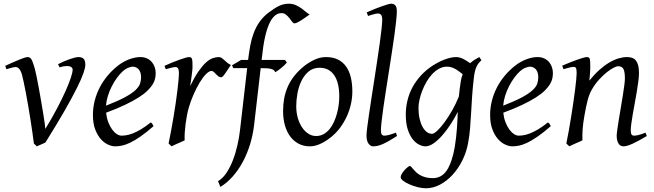

<svg xmlns="http://www.w3.org/2000/svg" viewBox="-20 -762 3496 1026"><path d="M436 -416Q436 -400.4 425.3 -369.6Q414.6 -338.9 389.6 -289.1Q364.7 -239.3 324 -168.2Q283.2 -97.2 223.1 -1Q218.8 1.5 212.9 4.2Q207 6.8 200.7 9.5Q194.3 12.2 188 15.1Q181.6 18.1 176.8 20L161.1 4.9Q157.7 -22.5 152.8 -56.4Q147.9 -90.3 142.3 -126.2Q136.7 -162.1 130.4 -198.2Q124 -234.4 118.2 -266.1Q112.3 -297.9 106.7 -323.2Q101.1 -348.6 97.2 -363.8Q93.3 -377 88.9 -384.8Q84.5 -392.6 79.8 -397Q75.2 -401.4 70.8 -402.6Q66.4 -403.8 62 -403.8Q57.6 -403.8 49.6 -401.9Q41.5 -399.9 33.7 -397.7Q25.9 -395.5 20 -393.8Q14.2 -392.1 14.2 -392.1L7.8 -410.2Q28.3 -419.4 47.4 -428Q66.4 -436.5 82 -442.9Q97.7 -449.2 109.4 -453.1Q121.1 -457 127 -457Q134.3 -457 139.4 -453.9Q144.5 -450.7 148.7 -443.4Q152.8 -436 157 -424.1Q161.1 -412.1 166 -395Q169.4 -382.8 175 -355.7Q180.7 -328.6 186.8 -294.9Q192.9 -261.2 199.2 -224.9Q205.6 -188.5 210.7 -156.7Q215.8 -125 219 -102.3Q222.2 -79.6 222.2 -73.2Q258.3 -131.8 285.6 -184.1Q313 -236.3 331.3 -277.6Q349.6 -318.8 358.9 -347.7Q368.2 -376.5 368.2 -389.2Q368.2 -398.9 359.9 -404.1Q351.6 -409.2 337.9 -409.2Q329.6 -409.2 319.6 -407.5Q309.6 -405.8 298.8 -401.9L290 -418.9Q303.7 -426.3 319.6 -433.1Q335.4 -439.9 350.6 -445.3Q365.7 -450.7 378.7 -453.9Q391.6 -457 399.9 -457Q417 -457 426.5 -448.2Q436 -439.5 436 -416Z M636.7 -381.8Q620.6 -367.2 605.2 -346.2Q589.8 -325.2 577.4 -300.8Q564.9 -276.4 556.6 -249.8Q548.3 -223.1 546.4 -197.3Q610.4 -222.2 647.7 -242.4Q685.1 -262.7 704.1 -280.8Q723.1 -298.8 728.5 -315.4Q733.9 -332 733.9 -349.1Q733.9 -364.3 730 -375.2Q726.1 -386.2 719.7 -392.8Q713.4 -399.4 705.3 -402.6Q697.3 -405.8 689 -405.8Q681.2 -405.8 666 -400.1Q650.9 -394.5 636.7 -381.8ZM812 -371.1Q812 -357.4 808.8 -342.3Q805.7 -327.1 795.7 -311Q785.6 -294.9 767.8 -277.3Q750 -259.8 720.5 -241Q690.9 -222.2 648.4 -201.9Q606 -181.6 546.9 -159.7Q549.8 -132.3 558.3 -109.9Q566.9 -87.4 578.4 -71.3Q589.8 -55.2 603.3 -46.1Q616.7 -37.1 629.9 -37.1Q640.1 -37.1 654.8 -39.3Q669.4 -41.5 688.7 -48.8Q708 -56.2 732.2 -70.3Q756.3 -84.5 785.6 -107.9Q791 -105 795.2 -98.4Q799.3 -91.8 800.8 -87.9Q760.7 -53.2 730 -32Q699.2 -10.7 675 0.7Q650.9 12.2 631.6 16.1Q612.3 20 594.7 20Q578.6 20 558.1 11Q537.6 2 519.5 -17.8Q501.5 -37.6 489 -69.6Q476.6 -101.6 476.6 -147.9Q476.6 -186 485.8 -222.9Q495.1 -259.8 512.5 -293.7Q529.8 -327.6 555.2 -357.9Q580.6 -388.2 612.8 -413.1Q624 -421.9 638.2 -429.9Q652.3 -438 667.7 -444.1Q683.1 -450.2 699 -453.6Q714.8 -457 730 -457Q751 -457 766.4 -449.5Q781.7 -441.9 792 -429.7Q802.2 -417.5 807.1 -402.1Q812 -386.7 812 -371.1Z M1213.9 -415Q1208 -407.2 1200.9 -396Q1193.8 -384.8 1186.8 -374.3Q1179.7 -363.8 1173.3 -356.4Q1167 -349.1 1162.1 -349.1Q1152.8 -349.1 1146.2 -354.5Q1139.6 -359.9 1134 -366Q1128.4 -372.1 1122.8 -377.4Q1117.2 -382.8 1109.9 -382.8Q1097.2 -382.8 1080.3 -365.5Q1063.5 -348.1 1046.6 -320.1Q1029.8 -292 1014.4 -257.1Q999 -222.2 988.8 -187Q983.4 -168.5 979.2 -146.2Q975.1 -124 971.9 -100.6Q968.8 -77.1 967.3 -54.4Q965.8 -31.7 966.8 -12.2Q960.4 -8.8 950.9 -4.6Q941.4 -0.5 931.4 3.9Q921.4 8.3 912.1 12.5Q902.8 16.6 897 20L880.9 4.9Q888.2 -29.8 895 -66.9Q901.9 -104 908 -140.9Q914.1 -177.7 919.2 -212.9Q924.3 -248 928 -278.3Q931.6 -308.6 933.8 -332.5Q936 -356.4 936 -371.1Q936 -382.3 934.3 -388.9Q932.6 -395.5 929.9 -398.7Q927.2 -401.9 923.6 -402.8Q919.9 -403.8 916 -403.8Q911.6 -403.8 903.1 -401.9Q894.5 -399.9 886.2 -397.7Q877.9 -395.5 871.8 -393.8Q865.7 -392.1 865.7 -392.1L858.9 -410.2Q879.4 -419.4 900.1 -428Q920.9 -436.5 939 -442.9Q957 -449.2 970.5 -453.1Q983.9 -457 989.7 -457Q996.6 -457 1000.5 -454.6Q1004.4 -452.1 1006.1 -446Q1007.8 -439.9 1008.3 -429Q1008.8 -418 1008.8 -400.9Q1008.8 -395.5 1007.3 -382.8Q1005.9 -370.1 1003.9 -355.2Q1002 -340.3 999.8 -325.7Q997.6 -311 996.1 -301.8Q1019.5 -350.1 1040.5 -380.4Q1061.5 -410.6 1080.3 -427.7Q1099.1 -444.8 1116.2 -450.9Q1133.3 -457 1148.9 -457Q1157.7 -457 1164.8 -452.1Q1171.9 -447.3 1179.2 -440.4Q1186.5 -433.6 1194.8 -426.5Q1203.1 -419.4 1213.9 -415Z M1634.8 -685.1Q1624.5 -677.7 1612.8 -669.2Q1601.1 -660.6 1589.8 -653.6Q1578.6 -646.5 1569.1 -641.8Q1559.6 -637.2 1553.7 -637.2Q1547.4 -637.2 1541 -645.8Q1534.7 -654.3 1526.9 -664.6Q1519 -674.8 1508.8 -683.3Q1498.5 -691.9 1484.9 -691.9Q1466.3 -691.9 1452.1 -680.9Q1438 -669.9 1427.2 -651.6Q1416.5 -633.3 1408.7 -609.6Q1400.9 -585.9 1395.5 -560.5Q1390.1 -535.2 1386.5 -510.3Q1382.8 -485.4 1380.9 -464.8L1377.9 -441.9H1502.9L1512.7 -428.2Q1507.8 -421.4 1499.5 -413.3Q1491.2 -405.3 1481.9 -397.9Q1472.7 -390.6 1464.1 -384.5Q1455.6 -378.4 1450.7 -376Q1448.2 -382.8 1443.1 -387Q1438 -391.1 1429.2 -393.6Q1420.4 -396 1407.2 -397Q1394 -397.9 1376 -397.9H1373L1337.9 -94.2Q1331.5 -40.5 1316.2 9.5Q1300.8 59.6 1277.6 102.8Q1254.4 146 1224.1 180.4Q1193.8 214.8 1157.7 236.8L1145 206.1Q1169.4 192.4 1189.2 163.1Q1209 133.8 1223.9 95.7Q1238.8 57.6 1248.5 14.9Q1258.3 -27.8 1262.7 -67.9L1300.8 -397.9H1227.1L1219.7 -413.1L1269 -441.9H1305.7Q1310.5 -481 1317.1 -517.1Q1323.7 -553.2 1335.7 -585.4Q1347.7 -617.7 1367.4 -645.8Q1387.2 -673.8 1418 -696.8Q1431.2 -706.1 1443.4 -714.4Q1455.6 -722.7 1468.3 -729Q1481 -735.4 1494.4 -738.8Q1507.8 -742.2 1522.9 -742.2Q1544.4 -742.2 1561.8 -734.1Q1579.1 -726.1 1592.8 -716.1Q1606.4 -706.1 1616.9 -696.8Q1627.4 -687.5 1634.8 -685.1Z M1793 -246.1Q1793 -320.8 1765.6 -360.4Q1738.3 -399.9 1688 -399.9Q1652.8 -399.9 1628.9 -379.6Q1605 -359.4 1590.3 -328.6Q1575.7 -297.9 1569.3 -262Q1563 -226.1 1563 -194.8Q1563 -162.1 1571 -133.1Q1579.1 -104 1593.5 -82.3Q1607.9 -60.5 1627.2 -47.9Q1646.5 -35.2 1668.9 -35.2Q1691.4 -35.2 1709.2 -45.2Q1727.1 -55.2 1741 -72Q1754.9 -88.9 1764.6 -110.6Q1774.4 -132.3 1780.8 -155.8Q1787.1 -179.2 1790 -202.6Q1793 -226.1 1793 -246.1ZM1862.8 -272.9Q1862.8 -240.2 1855.5 -206.8Q1848.1 -173.3 1834 -141.8Q1819.8 -110.4 1799.1 -81.8Q1778.3 -53.2 1751 -30.8Q1738.3 -20.5 1724.1 -11.2Q1710 -2 1695.3 5.1Q1680.7 12.2 1665.5 16.1Q1650.4 20 1635.7 20Q1601.6 20 1575 5.6Q1548.3 -8.8 1530 -33.9Q1511.7 -59.1 1502.2 -93.5Q1492.7 -127.9 1492.7 -168Q1492.7 -203.1 1498.5 -235.6Q1504.4 -268.1 1517.6 -298.3Q1530.8 -328.6 1552.7 -356.4Q1574.7 -384.3 1606.9 -410.2Q1631.8 -429.7 1661.6 -443.4Q1691.4 -457 1721.7 -457Q1759.8 -457 1786.6 -443.4Q1813.5 -429.7 1830.3 -405.3Q1847.2 -380.9 1855 -347.2Q1862.8 -313.5 1862.8 -272.9Z M2101.6 -35.2Q2077.6 -20 2059.3 -9.5Q2041 1 2026.1 7.6Q2011.2 14.2 1998.5 17.1Q1985.8 20 1973.6 20Q1960 20 1949.2 5.4Q1938.5 -9.3 1938.5 -38.1Q1938.5 -50.3 1942.1 -79.6Q1945.8 -108.9 1951.7 -149.4Q1957.5 -189.9 1965.1 -238.5Q1972.7 -287.1 1980.5 -337.9Q1988.3 -388.7 1995.8 -438.5Q2003.4 -488.3 2009.3 -531.2Q2015.1 -574.2 2018.8 -607.2Q2022.5 -640.1 2022.5 -657.2Q2022.5 -668.5 2020.3 -675Q2018.1 -681.6 2014.6 -684.8Q2011.2 -688 2006.6 -689Q2002 -689.9 1997.6 -689.9Q1993.7 -689.9 1985.1 -688Q1976.6 -686 1968 -683.3Q1959.5 -680.7 1953.1 -678.7Q1946.8 -676.8 1946.8 -676.8L1939.5 -695.8Q1960 -705.1 1980.7 -713.4Q2001.5 -721.7 2019.3 -728Q2037.1 -734.4 2050.8 -738.3Q2064.5 -742.2 2070.8 -742.2Q2084.5 -742.2 2092.5 -733.4Q2100.6 -724.6 2100.6 -702.1Q2100.6 -683.1 2096.9 -649.4Q2093.3 -615.7 2087.4 -572.5Q2081.5 -529.3 2073.7 -479.7Q2065.9 -430.2 2058.1 -379.4Q2050.3 -328.6 2042.5 -279.5Q2034.7 -230.5 2028.8 -188.5Q2022.9 -146.5 2019.3 -114.5Q2015.6 -82.5 2015.6 -65.9Q2015.6 -49.3 2020.3 -43.2Q2024.9 -37.1 2032.7 -37.1Q2043.9 -37.1 2058.8 -41Q2073.7 -44.9 2095.7 -53.2L2101.6 -35.2Z M2288.6 -46.9Q2298.8 -46.9 2316.4 -63.2Q2334 -79.6 2354.2 -106.9Q2374.5 -134.3 2395.3 -170.4Q2416 -206.5 2432.1 -246.1Q2434.1 -264.6 2436.3 -284.9Q2438.5 -305.2 2442.4 -328.1Q2443.8 -338.4 2446.5 -347.7Q2449.2 -356.9 2452.6 -365.2Q2445.3 -371.1 2436.5 -377.9Q2427.7 -384.8 2417.2 -391.1Q2406.7 -397.5 2394.5 -401.6Q2382.3 -405.8 2368.7 -405.8Q2346.2 -405.8 2326.2 -394.8Q2306.2 -383.8 2289.3 -365.7Q2272.5 -347.7 2259 -324.5Q2245.6 -301.3 2236.1 -276.6Q2226.6 -252 2221.4 -228Q2216.3 -204.1 2216.3 -185.1Q2216.3 -153.3 2222.2 -127.9Q2228 -102.5 2237.8 -84.5Q2247.6 -66.4 2260.7 -56.6Q2273.9 -46.9 2288.6 -46.9ZM2552.7 -439.9Q2536.1 -426.3 2526.6 -406.2Q2517.1 -386.2 2512.7 -351.1Q2505.9 -293 2502.7 -245.1Q2499.5 -197.3 2497.3 -155.5Q2495.1 -113.8 2491.9 -75.9Q2488.8 -38.1 2481.9 -0.5Q2473.1 50.3 2450.9 94.7Q2428.7 139.2 2398.2 172.4Q2367.7 205.6 2330.8 224.9Q2293.9 244.1 2255.9 244.1Q2235.4 244.1 2211.7 238Q2188 231.9 2168 223.1Q2147.9 214.4 2134.5 204.1Q2121.1 193.8 2121.1 185.1Q2121.1 176.8 2127.4 166.3Q2133.8 155.8 2142.1 146.7Q2150.4 137.7 2158.4 131.3Q2166.5 125 2169.9 125Q2173.8 125 2178 129.9Q2182.1 134.8 2188.2 141.8Q2194.3 148.9 2202.9 157.5Q2211.4 166 2223.6 173.1Q2235.8 180.2 2252.9 185.1Q2270 189.9 2293 189.9Q2340.3 189.9 2368.2 147.5Q2396 105 2410.2 23.4Q2414.6 -3.9 2417.2 -28.1Q2419.9 -52.2 2421.6 -75Q2423.3 -97.7 2424.3 -119.4Q2425.3 -141.1 2426.3 -164.1Q2410.6 -133.3 2389.9 -100.8Q2369.1 -68.4 2345.9 -41.5Q2322.8 -14.6 2298.8 2.7Q2274.9 20 2253.4 20Q2237.3 20 2219 10.7Q2200.7 1.5 2184.8 -18.8Q2168.9 -39.1 2158.7 -71Q2148.4 -103 2148.4 -148.9Q2148.4 -187.5 2157.2 -224.4Q2166 -261.2 2183.8 -294.7Q2201.7 -328.1 2228.5 -357.7Q2255.4 -387.2 2291.5 -411.1Q2305.2 -419.9 2320.8 -428.2Q2336.4 -436.5 2353 -442.9Q2369.6 -449.2 2386 -453.1Q2402.3 -457 2417.5 -457Q2428.2 -457 2438.5 -453.9Q2448.7 -450.7 2458.3 -445.8Q2467.8 -440.9 2476.3 -435.1Q2484.9 -429.2 2492.7 -424.3Q2503.9 -435.1 2516.4 -442.9Q2528.8 -450.7 2541.5 -457L2552.7 -439.9Z M2759.3 -381.8Q2743.2 -367.2 2727.8 -346.2Q2712.4 -325.2 2700 -300.8Q2687.5 -276.4 2679.2 -249.8Q2670.9 -223.1 2668.9 -197.3Q2732.9 -222.2 2770.3 -242.4Q2807.6 -262.7 2826.7 -280.8Q2845.7 -298.8 2851.1 -315.4Q2856.4 -332 2856.4 -349.1Q2856.4 -364.3 2852.5 -375.2Q2848.6 -386.2 2842.3 -392.8Q2835.9 -399.4 2827.9 -402.6Q2819.8 -405.8 2811.5 -405.8Q2803.7 -405.8 2788.6 -400.1Q2773.4 -394.5 2759.3 -381.8ZM2934.6 -371.1Q2934.6 -357.4 2931.4 -342.3Q2928.2 -327.1 2918.2 -311Q2908.2 -294.9 2890.4 -277.3Q2872.6 -259.8 2843 -241Q2813.5 -222.2 2771 -201.9Q2728.5 -181.6 2669.4 -159.7Q2672.4 -132.3 2680.9 -109.9Q2689.5 -87.4 2700.9 -71.3Q2712.4 -55.2 2725.8 -46.1Q2739.3 -37.1 2752.4 -37.1Q2762.7 -37.1 2777.3 -39.3Q2792 -41.5 2811.3 -48.8Q2830.6 -56.2 2854.7 -70.3Q2878.9 -84.5 2908.2 -107.9Q2913.6 -105 2917.7 -98.4Q2921.9 -91.8 2923.3 -87.9Q2883.3 -53.2 2852.5 -32Q2821.8 -10.7 2797.6 0.7Q2773.4 12.2 2754.2 16.1Q2734.9 20 2717.3 20Q2701.2 20 2680.7 11Q2660.2 2 2642.1 -17.8Q2624 -37.6 2611.6 -69.6Q2599.1 -101.6 2599.1 -147.9Q2599.1 -186 2608.4 -222.9Q2617.7 -259.8 2635 -293.7Q2652.3 -327.6 2677.7 -357.9Q2703.1 -388.2 2735.4 -413.1Q2746.6 -421.9 2760.7 -429.9Q2774.9 -438 2790.3 -444.1Q2805.7 -450.2 2821.5 -453.6Q2837.4 -457 2852.5 -457Q2873.5 -457 2888.9 -449.5Q2904.3 -441.9 2914.6 -429.7Q2924.8 -417.5 2929.7 -402.1Q2934.6 -386.7 2934.6 -371.1Z M3436.5 -35.2Q3392.1 -8.8 3361.1 5.6Q3330.1 20 3311.5 20Q3294.4 20 3284.9 4.6Q3275.4 -10.7 3275.4 -37.1Q3275.4 -45.9 3278.6 -68.6Q3281.7 -91.3 3286.6 -121.6Q3291.5 -151.9 3297.4 -186Q3303.2 -220.2 3308.1 -251Q3313 -281.7 3316.2 -306.2Q3319.3 -330.6 3319.3 -341.8Q3319.3 -378.9 3311.5 -393.6Q3303.7 -408.2 3282.2 -408.2Q3275.9 -408.2 3260 -400.4Q3244.1 -392.6 3224.1 -377Q3204.1 -361.3 3182.4 -337.9Q3160.6 -314.5 3142.6 -283.2Q3128.9 -259.8 3120.4 -227.1Q3111.8 -194.3 3103.5 -147Q3095.7 -103.5 3093.5 -72.3Q3091.3 -41 3092.3 -12.2Q3085.9 -8.8 3076.4 -4.6Q3066.9 -0.5 3056.9 3.9Q3046.9 8.3 3037.6 12.5Q3028.3 16.6 3022.5 20L3006.3 4.9Q3013.2 -27.3 3019.8 -64.9Q3026.4 -102.5 3032.5 -140.4Q3038.6 -178.2 3043.9 -215.1Q3049.3 -252 3053.2 -283Q3057.1 -314 3059.3 -337.2Q3061.5 -360.4 3061.5 -372.1Q3061.5 -383.3 3060.3 -389.9Q3059.1 -396.5 3056.9 -399.7Q3054.7 -402.8 3051.3 -403.8Q3047.9 -404.8 3043.5 -404.8Q3039.1 -404.8 3030.5 -402.8Q3022 -400.9 3013.2 -398.4Q3004.4 -396 2997.8 -394Q2991.2 -392.1 2991.2 -392.1L2984.4 -411.1Q3004.9 -419.9 3025.6 -428.2Q3046.4 -436.5 3064.5 -442.9Q3082.5 -449.2 3095.9 -453.1Q3109.4 -457 3115.2 -457Q3122.1 -457 3126 -454.8Q3129.9 -452.6 3131.6 -446.8Q3133.3 -440.9 3133.8 -430.2Q3134.3 -419.4 3134.3 -401.9Q3134.3 -396.5 3133.8 -387.2Q3133.3 -377.9 3132.6 -367.4Q3131.8 -356.9 3130.9 -346.9Q3129.9 -336.9 3129.4 -331.1Q3155.8 -364.3 3182.6 -388.2Q3209.5 -412.1 3235.4 -427.5Q3261.2 -442.9 3285.4 -450Q3309.6 -457 3331.5 -457Q3346.7 -457 3358.6 -452.6Q3370.6 -448.2 3378.4 -438.2Q3386.2 -428.2 3390.4 -411.9Q3394.5 -395.5 3394.5 -372.1Q3394.5 -355 3391.4 -329.6Q3388.2 -304.2 3383.3 -274.7Q3378.4 -245.1 3372.6 -213.9Q3366.7 -182.6 3361.8 -154.3Q3356.9 -126 3353.8 -102.8Q3350.6 -79.6 3350.6 -65.9Q3350.6 -49.3 3355 -43.2Q3359.4 -37.1 3368.2 -37.1Q3379.4 -37.1 3394 -41Q3408.7 -44.9 3429.2 -53.2L3436.5 -35.2Z"/></svg>

Font: GentiumAlt
Style: Italic
Weight: 400
Italic angle: -7°
Designer: J. Victor Gaultney
Version: Version 1.02; 2005; OFL release